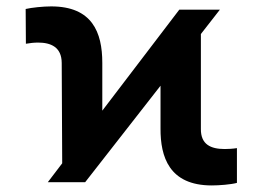

<svg xmlns="http://www.w3.org/2000/svg" viewBox="-20 -558 804 588"><path d="M59.3 -424C70.7 -426.1 84.5 -427.6 96.6 -427.6C135.3 -427.6 168.7 -414.1 169 -365.4L170.5 -57.9L126.4 0H240.8L471.6 -295.5V-164.1C471.2 -78.5 497.5 9.9 628.6 9.9C651.3 9.9 687.1 7.1 705.6 2.1V-104.4C692.8 -102.3 678.6 -101.6 668.3 -101.6C625 -101.6 594.8 -115.8 595.2 -163V-453.8L653.4 -528.4H529.1L293.3 -219.1V-365.4C293.3 -459.5 262.1 -538.4 136.7 -538.4C111.9 -538.4 77.4 -534.8 58.6 -530.5Z"/></svg>

Font: Inter-Hewn
Style: Bold
Weight: 700
Designer: Rasmus Andersson
Foundry: rsms
Version: Version 3.012;git-f93a4a705